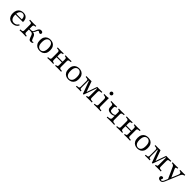

<svg xmlns="http://www.w3.org/2000/svg" viewBox="661 -2887 5353 5353"><g transform="rotate(45 3337.0 -211.0)"><path d="M261.3 11.3Q201.6 11.3 156.9 -14.9Q112.1 -41.1 87.9 -89.9Q63.7 -138.7 63.7 -205.6Q63.7 -272.6 87.9 -322.2Q112.1 -371.8 158.1 -399.2Q204 -426.6 266.1 -426.6Q321.8 -426.6 361.3 -405.2Q400.8 -383.9 421.8 -340.3Q442.7 -296.8 441.1 -229H110.5L109.7 -259.7H362.9Q364.5 -300 353.2 -330.6Q341.9 -361.3 319.4 -378.6Q296.8 -396 262.1 -396Q215.3 -396 181.9 -359.7Q148.4 -323.4 141.9 -252.4L143.5 -250Q142.7 -241.9 142.3 -232.3Q141.9 -222.6 141.9 -212.1Q141.9 -125.8 177.4 -78.6Q212.9 -31.5 280.6 -31.5Q322.6 -31.5 356 -51.2Q389.5 -71 412.9 -112.9L440.3 -93.5Q416.9 -44.4 370.2 -16.5Q323.4 11.3 261.3 11.3Z M980.6 11.3Q958.9 11.3 942.3 4Q925.8 -3.2 914.5 -18.5Q903.2 -33.9 893.5 -58.9L870.2 -122.6Q859.7 -152.4 846 -169Q832.3 -185.5 812.9 -191.9Q793.5 -198.4 762.1 -198.4H692.7V-229.8H756.5Q783.9 -229.8 801.2 -237.5Q818.5 -245.2 830.6 -264.9Q842.7 -284.7 856.5 -321Q878.2 -379.8 903.2 -403.2Q928.2 -426.6 965.3 -426.6Q997.6 -426.6 1015.7 -412.5Q1033.9 -398.4 1033.9 -373.4Q1033.9 -354 1023 -342.7Q1012.1 -331.5 993.5 -331.5Q981.5 -331.5 973 -335.9Q964.5 -340.3 957.7 -346Q950.8 -351.6 944 -356Q937.1 -360.5 927.4 -360.5Q919.4 -360.5 912.5 -355.6Q905.6 -350.8 898.8 -339.1Q891.9 -327.4 884.7 -306.5Q871.8 -271.8 855.2 -252.8Q838.7 -233.9 812.9 -225L791.9 -233.9Q834.7 -233.9 862.9 -225Q891.1 -216.1 909.3 -196.4Q927.4 -176.6 939.5 -143.5L961.3 -85.5Q972.6 -55.6 983.1 -44Q993.5 -32.3 1010.5 -32.3Q1024.2 -32.3 1041.1 -41.1L1052.4 -16.1Q1037.1 -2.4 1019 4.4Q1000.8 11.3 980.6 11.3ZM533.9 0V-31.5Q571.8 -32.3 592.7 -37.9Q613.7 -43.5 622.2 -56Q630.6 -68.5 630.6 -89.5V-325Q630.6 -346 622.2 -358.5Q613.7 -371 592.7 -376.6Q571.8 -382.3 533.9 -383.1V-414.5Q552.4 -413.7 589.5 -412.5Q626.6 -411.3 664.5 -411.3Q700.8 -411.3 732.3 -412.5Q763.7 -413.7 779.8 -414.5V-383.1Q734.7 -382.3 719 -369.4Q703.2 -356.5 703.2 -325V-89.5Q703.2 -58.1 720.6 -45.2Q737.9 -32.3 787.1 -31.5V0Q771 -0.8 736.3 -2Q701.6 -3.2 665.3 -3.2Q629 -3.2 590.7 -2Q552.4 -0.8 533.9 0Z M1333.1 11.3Q1275.8 11.3 1229.8 -12.1Q1183.9 -35.5 1157.3 -83.5Q1130.6 -131.5 1130.6 -207.3Q1130.6 -283.1 1157.3 -331.5Q1183.9 -379.8 1229.8 -403.2Q1275.8 -426.6 1333.1 -426.6Q1391.1 -426.6 1436.3 -403.2Q1481.5 -379.8 1508.5 -331.5Q1535.5 -283.1 1535.5 -207.3Q1535.5 -132.3 1508.5 -83.9Q1481.5 -35.5 1436.3 -12.1Q1391.1 11.3 1333.1 11.3ZM1333.1 -20.2Q1387.1 -20.2 1422.2 -65.3Q1457.3 -110.5 1457.3 -207.3Q1457.3 -304 1422.2 -349.6Q1387.1 -395.2 1333.1 -395.2Q1278.2 -395.2 1243.5 -349.6Q1208.9 -304 1208.9 -207.3Q1208.9 -110.5 1243.5 -65.3Q1278.2 -20.2 1333.1 -20.2Z M1935.5 0V-31.5Q1974.2 -32.3 1988.3 -45.2Q2002.4 -58.1 2002.4 -89.5V-325Q2002.4 -356.5 1988.3 -369.4Q1974.2 -382.3 1935.5 -383.1V-414.5Q1950 -413.7 1979.4 -412.5Q2008.9 -411.3 2039.5 -411.3Q2075.8 -411.3 2114.5 -412.5Q2153.2 -413.7 2171.8 -414.5V-383.1Q2134.7 -382.3 2113.3 -376.6Q2091.9 -371 2083.5 -358.5Q2075 -346 2075 -325V-89.5Q2075 -68.5 2083.5 -56Q2091.9 -43.5 2113.3 -37.9Q2134.7 -32.3 2171.8 -31.5V0Q2153.2 -0.8 2114.5 -2Q2075.8 -3.2 2039.5 -3.2Q2008.9 -3.2 1979.4 -2Q1950 -0.8 1935.5 0ZM1625.8 0V-31.5Q1682.3 -32.3 1702.4 -45.2Q1722.6 -58.1 1722.6 -89.5V-325Q1722.6 -356.5 1702.4 -369.4Q1682.3 -382.3 1625.8 -383.1V-414.5Q1644.4 -413.7 1683.1 -412.5Q1721.8 -411.3 1757.3 -411.3Q1787.9 -411.3 1817.7 -412.5Q1847.6 -413.7 1862.1 -414.5V-383.1Q1823.4 -382.3 1809.3 -369.4Q1795.2 -356.5 1795.2 -325V-89.5Q1795.2 -58.1 1809.3 -45.2Q1823.4 -32.3 1862.1 -31.5V0Q1847.6 -0.8 1817.7 -2Q1787.9 -3.2 1757.3 -3.2Q1721.8 -3.2 1683.1 -2Q1644.4 -0.8 1625.8 0ZM1769.4 -198.4V-229H2028.2V-198.4Z M2464.5 11.3Q2407.3 11.3 2361.3 -12.1Q2315.3 -35.5 2288.7 -83.5Q2262.1 -131.5 2262.1 -207.3Q2262.1 -283.1 2288.7 -331.5Q2315.3 -379.8 2361.3 -403.2Q2407.3 -426.6 2464.5 -426.6Q2522.6 -426.6 2567.7 -403.2Q2612.9 -379.8 2639.9 -331.5Q2666.9 -283.1 2666.9 -207.3Q2666.9 -132.3 2639.9 -83.9Q2612.9 -35.5 2567.7 -12.1Q2522.6 11.3 2464.5 11.3ZM2464.5 -20.2Q2518.5 -20.2 2553.6 -65.3Q2588.7 -110.5 2588.7 -207.3Q2588.7 -304 2553.6 -349.6Q2518.5 -395.2 2464.5 -395.2Q2409.7 -395.2 2375 -349.6Q2340.3 -304 2340.3 -207.3Q2340.3 -110.5 2375 -65.3Q2409.7 -20.2 2464.5 -20.2Z M3037.1 5.6 2900 -367.7H2886.3V-100Q2886.3 -71 2890.3 -57.3Q2894.4 -43.5 2907.3 -38.7Q2920.2 -33.9 2945.2 -31.5V0Q2929 -1.6 2907.3 -2Q2885.5 -2.4 2860.5 -2.4Q2830.6 -2.4 2802.4 -2Q2774.2 -1.6 2757.3 0V-31.5Q2798.4 -33.9 2819.4 -38.7Q2840.3 -43.5 2847.2 -57.3Q2854 -71 2854 -100V-314.5Q2854 -343.5 2847.2 -357.7Q2840.3 -371.8 2819.4 -377Q2798.4 -382.3 2757.3 -383.9V-415.3Q2774.2 -414.5 2802.4 -413.7Q2830.6 -412.9 2862.9 -412.9Q2891.1 -412.9 2915.3 -413.7Q2939.5 -414.5 2958.9 -415.3L3082.3 -77.4L3062.1 -71.8L3181.5 -414.5Q3203.2 -413.7 3222.6 -413.3Q3241.9 -412.9 3260.5 -412.9Q3296 -412.9 3327.8 -413.7Q3359.7 -414.5 3383.9 -415.3V-383.9Q3342.7 -382.3 3322.2 -377Q3301.6 -371.8 3294.4 -357.7Q3287.1 -343.5 3287.1 -314.5V-101.6Q3287.1 -72.6 3294.4 -58.1Q3301.6 -43.5 3322.2 -38.7Q3342.7 -33.9 3383.9 -31.5V0Q3359.7 -1.6 3325.4 -2Q3291.1 -2.4 3252.4 -2.4Q3221 -2.4 3196 -2Q3171 -1.6 3154.8 0V-31.5Q3181.5 -33.9 3194.4 -39.1Q3207.3 -44.4 3210.9 -58.5Q3214.5 -72.6 3214.5 -101.6V-376.6H3200.8L3066.1 5.6Z M3463.7 0V-31.5Q3517.7 -32.3 3539.1 -44.4Q3560.5 -56.5 3560.5 -89.5V-312.9Q3560.5 -350 3539.5 -366.1Q3518.5 -382.3 3463.7 -383.9V-415.3Q3478.2 -414.5 3496 -413.7Q3513.7 -412.9 3532.3 -412.9Q3561.3 -412.9 3586.7 -415.7Q3612.1 -418.5 3633.1 -424.2V-89.5Q3633.1 -56.5 3654.8 -44.4Q3676.6 -32.3 3730.6 -31.5V0Q3717.7 -0.8 3695.6 -1.2Q3673.4 -1.6 3647.6 -2.4Q3621.8 -3.2 3596 -3.2Q3558.1 -3.2 3520.2 -2Q3482.3 -0.8 3463.7 0ZM3593.5 -512.1Q3571.8 -512.1 3556 -527.8Q3540.3 -543.5 3540.3 -565.3Q3540.3 -587.1 3556 -602.8Q3571.8 -618.5 3593.5 -618.5Q3615.3 -618.5 3631 -602.8Q3646.8 -587.1 3646.8 -565.3Q3646.8 -543.5 3631 -527.8Q3615.3 -512.1 3593.5 -512.1Z M3971.8 0V-31.5Q4037.9 -32.3 4066.9 -47.6Q4096 -62.9 4096 -97.6V-325Q4096 -357.3 4083.5 -369.8Q4071 -382.3 4036.3 -383.1V-414.5Q4050 -413.7 4076.6 -412.5Q4103.2 -411.3 4133.1 -411.3Q4170.2 -411.3 4208.5 -412.5Q4246.8 -413.7 4266.1 -414.5V-383.1Q4212.1 -382.3 4190.3 -370.2Q4168.5 -358.1 4168.5 -325V-89.5Q4168.5 -57.3 4189.9 -44.8Q4211.3 -32.3 4266.1 -31.5V0Q4246.8 -0.8 4210.9 -2Q4175 -3.2 4129.8 -3.2Q4100.8 -3.2 4070.6 -2.4Q4040.3 -1.6 4014.5 -1.2Q3988.7 -0.8 3971.8 0ZM3979 -153.2Q3908.9 -153.2 3872.6 -183.1Q3836.3 -212.9 3836.3 -268.5V-325Q3836.3 -358.1 3814.9 -370.2Q3793.5 -382.3 3739.5 -383.1V-414.5Q3758.9 -413.7 3797.2 -412.5Q3835.5 -411.3 3871 -411.3Q3902.4 -411.3 3929 -412.5Q3955.6 -413.7 3968.5 -414.5V-383.1Q3934.7 -382.3 3921.8 -369.8Q3908.9 -357.3 3908.9 -325V-279Q3908.9 -229 3929.8 -209.3Q3950.8 -189.5 3995.2 -189.5Q4032.3 -189.5 4058.1 -199.6Q4083.9 -209.7 4100 -229.8V-196.8Q4084.7 -177.4 4052.8 -165.3Q4021 -153.2 3979 -153.2Z M4654.8 0V-31.5Q4693.5 -32.3 4707.7 -45.2Q4721.8 -58.1 4721.8 -89.5V-325Q4721.8 -356.5 4707.7 -369.4Q4693.5 -382.3 4654.8 -383.1V-414.5Q4669.4 -413.7 4698.8 -412.5Q4728.2 -411.3 4758.9 -411.3Q4795.2 -411.3 4833.9 -412.5Q4872.6 -413.7 4891.1 -414.5V-383.1Q4854 -382.3 4832.7 -376.6Q4811.3 -371 4802.8 -358.5Q4794.4 -346 4794.4 -325V-89.5Q4794.4 -68.5 4802.8 -56Q4811.3 -43.5 4832.7 -37.9Q4854 -32.3 4891.1 -31.5V0Q4872.6 -0.8 4833.9 -2Q4795.2 -3.2 4758.9 -3.2Q4728.2 -3.2 4698.8 -2Q4669.4 -0.8 4654.8 0ZM4345.2 0V-31.5Q4401.6 -32.3 4421.8 -45.2Q4441.9 -58.1 4441.9 -89.5V-325Q4441.9 -356.5 4421.8 -369.4Q4401.6 -382.3 4345.2 -383.1V-414.5Q4363.7 -413.7 4402.4 -412.5Q4441.1 -411.3 4476.6 -411.3Q4507.3 -411.3 4537.1 -412.5Q4566.9 -413.7 4581.5 -414.5V-383.1Q4542.7 -382.3 4528.6 -369.4Q4514.5 -356.5 4514.5 -325V-89.5Q4514.5 -58.1 4528.6 -45.2Q4542.7 -32.3 4581.5 -31.5V0Q4566.9 -0.8 4537.1 -2Q4507.3 -3.2 4476.6 -3.2Q4441.1 -3.2 4402.4 -2Q4363.7 -0.8 4345.2 0ZM4488.7 -198.4V-229H4747.6V-198.4Z M5183.9 11.3Q5126.6 11.3 5080.6 -12.1Q5034.7 -35.5 5008.1 -83.5Q4981.5 -131.5 4981.5 -207.3Q4981.5 -283.1 5008.1 -331.5Q5034.7 -379.8 5080.6 -403.2Q5126.6 -426.6 5183.9 -426.6Q5241.9 -426.6 5287.1 -403.2Q5332.3 -379.8 5359.3 -331.5Q5386.3 -283.1 5386.3 -207.3Q5386.3 -132.3 5359.3 -83.9Q5332.3 -35.5 5287.1 -12.1Q5241.9 11.3 5183.9 11.3ZM5183.9 -20.2Q5237.9 -20.2 5273 -65.3Q5308.1 -110.5 5308.1 -207.3Q5308.1 -304 5273 -349.6Q5237.9 -395.2 5183.9 -395.2Q5129 -395.2 5094.4 -349.6Q5059.7 -304 5059.7 -207.3Q5059.7 -110.5 5094.4 -65.3Q5129 -20.2 5183.9 -20.2Z M5756.5 5.6 5619.4 -367.7H5605.6V-100Q5605.6 -71 5609.7 -57.3Q5613.7 -43.5 5626.6 -38.7Q5639.5 -33.9 5664.5 -31.5V0Q5648.4 -1.6 5626.6 -2Q5604.8 -2.4 5579.8 -2.4Q5550 -2.4 5521.8 -2Q5493.5 -1.6 5476.6 0V-31.5Q5517.7 -33.9 5538.7 -38.7Q5559.7 -43.5 5566.5 -57.3Q5573.4 -71 5573.4 -100V-314.5Q5573.4 -343.5 5566.5 -357.7Q5559.7 -371.8 5538.7 -377Q5517.7 -382.3 5476.6 -383.9V-415.3Q5493.5 -414.5 5521.8 -413.7Q5550 -412.9 5582.3 -412.9Q5610.5 -412.9 5634.7 -413.7Q5658.9 -414.5 5678.2 -415.3L5801.6 -77.4L5781.5 -71.8L5900.8 -414.5Q5922.6 -413.7 5941.9 -413.3Q5961.3 -412.9 5979.8 -412.9Q6015.3 -412.9 6047.2 -413.7Q6079 -414.5 6103.2 -415.3V-383.9Q6062.1 -382.3 6041.5 -377Q6021 -371.8 6013.7 -357.7Q6006.5 -343.5 6006.5 -314.5V-101.6Q6006.5 -72.6 6013.7 -58.1Q6021 -43.5 6041.5 -38.7Q6062.1 -33.9 6103.2 -31.5V0Q6079 -1.6 6044.8 -2Q6010.5 -2.4 5971.8 -2.4Q5940.3 -2.4 5915.3 -2Q5890.3 -1.6 5874.2 0V-31.5Q5900.8 -33.9 5913.7 -39.1Q5926.6 -44.4 5930.2 -58.5Q5933.9 -72.6 5933.9 -101.6V-376.6H5920.2L5785.5 5.6Z M6396 8.1 6243.5 -329.8Q6231.5 -357.3 6210.1 -370.2Q6188.7 -383.1 6154.8 -383.1V-415.3Q6186.3 -413.7 6212.1 -412.9Q6237.9 -412.1 6264.5 -412.1Q6297.6 -412.1 6325.8 -412.9Q6354 -413.7 6375.8 -415.3V-383.1Q6331.5 -382.3 6321.4 -368.5Q6311.3 -354.8 6326.6 -320.2L6437.9 -73.4L6423.4 -70.2L6509.7 -275Q6524.2 -310.5 6523.4 -334.3Q6522.6 -358.1 6506.5 -370.2Q6490.3 -382.3 6458.1 -383.1V-415.3Q6479.8 -414.5 6496 -414.1Q6512.1 -413.7 6527.4 -413.3Q6542.7 -412.9 6562.1 -412.9Q6587.1 -412.9 6610.9 -413.7Q6634.7 -414.5 6652.4 -415.3V-383.1Q6617.7 -381.5 6593.5 -360.5Q6569.4 -339.5 6550 -292.7L6425.8 8.1ZM6276.6 197.6Q6236.3 197.6 6211.7 177Q6187.1 156.5 6187.1 124.2Q6187.1 98.4 6202.4 83.1Q6217.7 67.7 6242.7 67.7Q6261.3 67.7 6271.8 77Q6282.3 86.3 6282.3 101.6Q6282.3 112.9 6278.2 121.4Q6274.2 129.8 6269.8 137.1Q6265.3 144.4 6265.3 152.4Q6265.3 166.9 6284.7 166.9Q6304.8 166.9 6320.6 153.2Q6336.3 139.5 6348.4 111.3L6400.8 -11.3L6426.6 5.6L6379 117.7Q6367.7 145.2 6352.8 162.9Q6337.9 180.6 6319.4 189.1Q6300.8 197.6 6276.6 197.6Z"/></g></svg>

Font: Playfair 12pt Light
Style: Regular
Weight: 300
Designer: Claus Eggers Sørensen
Foundry: Claus Eggers Sørensen
Version: Version 2.000;gftools[0.9.28]